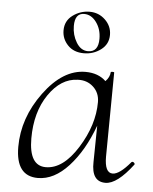

<svg xmlns="http://www.w3.org/2000/svg" viewBox="-49 -666 574 720"><g transform="rotate(5 238.5 -306.0)"><path d="M251 -468Q213 -468 190.5 -491.5Q168 -515 168 -547Q168 -583 196.5 -604Q225 -625 260 -625Q294 -625 318.5 -601.5Q343 -578 343 -545Q343 -510 315 -489Q287 -468 251 -468ZM240 -615Q205 -615 205 -567Q205 -533 222 -505Q239 -477 266 -477Q305 -477 305 -527Q305 -563 286 -589Q267 -615 240 -615ZM465 -77Q467 -79 470.5 -78Q474 -77 476 -74Q478 -71 477 -69Q418 9 374 9Q321 9 323 -65L325 -202Q290 -106 235.5 -46.5Q181 13 120 13Q37 13 37 -97Q37 -206 108 -302.5Q179 -399 264 -399Q312 -399 341 -371Q357 -387 358 -406Q358 -408 364.5 -408Q371 -408 371 -406L368 -89Q368 -28 398 -28Q424 -28 465 -77ZM146 -30Q211 -30 265.5 -117Q320 -204 320 -290Q320 -325 296 -347Q272 -369 237 -367Q174 -365 128.5 -298.5Q83 -232 83 -133Q83 -30 146 -30Z"/></g></svg>

Font: Cormorant Upright Light
Style: Regular
Weight: 300
Designer: Christian Thalmann (Catharsis Fonts)
Foundry: Catharsis Fonts
Version: Version 3.302;PS 003.302;hotconv 1.0.88;makeotf.lib2.5.64775